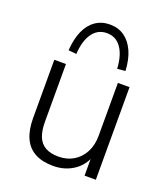

<svg xmlns="http://www.w3.org/2000/svg" viewBox="-137 -840 827 945"><g transform="rotate(20 276.5 -367.0)"><path d="M251 8Q193 8 154.5 -13Q116 -34 97 -76Q78 -118 78 -180V-485H139V-183Q139 -136 151.5 -105Q164 -74 191 -59Q218 -44 259 -44Q304 -44 338 -64.5Q372 -85 391.5 -122Q411 -159 411 -209V-485H472V0H413V-117H425Q406 -56 359 -24Q312 8 251 8ZM170 -549 128 -553Q132 -613 150.5 -655Q169 -697 201.5 -719.5Q234 -742 277 -742Q321 -742 353 -719.5Q385 -697 404 -655Q423 -613 426 -553L384 -549Q380 -619 352.5 -658Q325 -697 277 -697Q230 -697 202 -658Q174 -619 170 -549Z"/></g></svg>

Font: Nunito Sans 12pt ExtraLight 12pt Light
Style: Regular
Weight: 300
Version: Version 3.101;gftools[0.9.27]